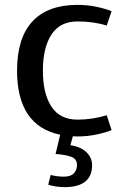

<svg xmlns="http://www.w3.org/2000/svg" viewBox="-20 -548 503 788"><path d="M296 129Q296 105 273.5 96Q251 87 208 84L227 5Q50 -32 50 -258Q50 -392 113 -460Q176 -528 298 -528Q339 -528 376.5 -520Q414 -512 438 -502L418 -443Q365 -460 298 -460Q226 -460 191 -406Q156 -352 156 -258Q156 -164 191 -110.5Q226 -57 298 -57Q359 -57 418 -75L438 -14Q414 -4 376.5 4Q339 12 298 12Q285 12 279 11L269 48Q311 54 334.5 76.5Q358 99 358 130Q358 175 329.5 197.5Q301 220 246 220Q208 220 178 210L188 170Q214 177 242 177Q270 177 283 163.5Q296 150 296 129Z"/></svg>

Font: Voces
Style: Regular
Weight: 400
Designer: Ana Paula Megda, Pablo Ugerman
Foundry: Ana Paula Megda, Pablo Ugerman
Version: Version 1.100